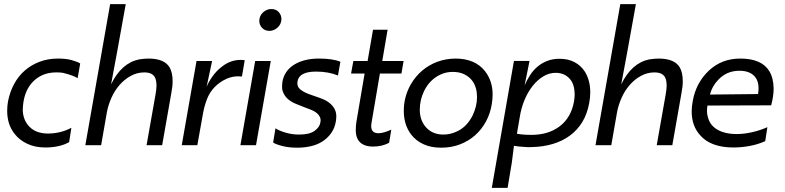

<svg xmlns="http://www.w3.org/2000/svg" viewBox="-20 -708 3825 936"><path d="M201.5 11Q151 11 113 -7Q75 -25 52 -54.5Q15 -100 15 -168Q15 -190.5 19 -213.5Q28 -260 48.8 -298.5Q69.5 -337 101.2 -364.5Q133 -392 173.8 -407.2Q214.5 -422.5 263 -422.5Q303 -422.5 331 -414.5Q359 -406.5 371 -398.5L358.5 -327Q337 -340.5 286.5 -353Q270.5 -355.5 253.5 -355Q194.5 -355 153 -321Q106 -282.5 94.5 -212Q91.5 -193 91 -175Q91 -131 115 -100Q148 -57 213.5 -57Q275 -57 328 -85L317 -15Q294 -2 264.5 4.5Q235 11 201.5 11Z M770.5 0H694.5L738.5 -249Q742.5 -272 743 -291Q743 -310 738 -324.5Q733 -339 719.8 -347Q706.5 -355 683 -355Q648.5 -355 617.5 -338Q586.5 -321 562.8 -293.8Q539 -266.5 523.5 -231.8Q508 -197 501.5 -163L473 0H396L517 -688H593Q543.5 -410.5 521.5 -297Q572 -401 658.5 -418.5Q683.5 -422.5 707 -422.5Q781.5 -421.5 806.5 -380Q821.5 -354.5 821.5 -312Q821.5 -285.5 815 -253Z M942 0H866L938 -410.5H1014L987 -284Q996 -307 1015.5 -335Q1035 -363 1063 -384Q1104 -416 1153 -416Q1164 -416 1173 -414.5L1159.5 -335L1141 -336Q1113 -336 1087 -325Q1052.5 -310 1027.2 -284.2Q1002 -258.5 989.2 -225.2Q976.5 -192 970 -157Z M1293.5 -557.5Q1271 -557.5 1257.5 -572.2Q1244 -587 1244 -607Q1245 -632.5 1263 -648.2Q1281 -664 1302.5 -664Q1325.5 -664 1338.8 -649.2Q1352 -634.5 1352 -614.5Q1351 -589.5 1333 -573.5Q1315 -557.5 1293.5 -557.5ZM1228 0H1152L1224 -410.5H1300Z M1429.5 12Q1386.5 12 1354 3.2Q1321.5 -5.5 1311.5 -13.5L1323 -82.5Q1339 -71.5 1371 -61.8Q1403 -52 1437.5 -52Q1489.5 -52 1514.2 -70.5Q1539 -89 1542 -112L1543 -121.5Q1543 -130.5 1539.5 -137.5Q1530 -158.5 1500.5 -171L1491 -175L1467 -184Q1443 -193 1420.5 -202.5Q1373.5 -222.5 1359.5 -260Q1354.5 -272 1355 -287Q1355 -296.5 1356.5 -308Q1366 -363 1414 -392.8Q1462 -422.5 1535 -422.5Q1601.5 -422.5 1639.5 -407L1627.5 -340Q1581 -359 1520.5 -359Q1436.5 -359 1430 -309L1429.5 -301.5Q1429.5 -280 1451.5 -266.5Q1466 -256 1498 -245Q1542 -230 1553.5 -225Q1576.5 -215.5 1591.5 -201.5Q1619.5 -176 1619.5 -141.5Q1619.5 -130.5 1617.5 -117.5Q1612 -83 1593.8 -58Q1575.5 -33 1550 -17.2Q1524.5 -1.5 1493.5 5.2Q1462.5 12 1429.5 12Z M1798.5 6.5Q1771.5 6.5 1753 -2.2Q1734.5 -11 1725.2 -27Q1716 -43 1714.5 -65.5V-77Q1714.5 -94.5 1717.5 -114.5L1757.5 -349.5H1691.5L1702.5 -410.5H1772L1798.5 -563H1869.5L1843.5 -410.5H1947.5L1937 -349.5H1832L1793 -120Q1790 -105 1789.5 -93.5Q1789.5 -58.5 1825 -58.5Q1849 -58.5 1887.5 -76L1877 -12Q1843.5 6.5 1798.5 6.5Z M2130.5 12Q2081.5 12 2044.8 -4.8Q2008 -21.5 1984.5 -52Q1948.5 -99 1948.5 -168Q1948.5 -237 1983 -297.5Q2029.5 -376 2112.5 -407Q2153.5 -422 2200 -422.5Q2296 -422.5 2344.5 -361Q2381.5 -313 2381.5 -248Q2381.5 -225.5 2377.5 -201Q2370.5 -155.5 2349.5 -116.5Q2328.5 -77.5 2297 -49.2Q2265.5 -21 2223.2 -4.5Q2181 12 2130.5 12ZM2141.5 -52Q2172.5 -52 2200 -64Q2252 -84 2283 -143Q2305.5 -189.5 2305.5 -235Q2305.5 -280.5 2284 -312Q2269 -333 2244.8 -345.2Q2220.5 -357.5 2187 -357.5Q2156 -357.5 2129.5 -345.5Q2076 -321.5 2048 -265.5Q2026.5 -221.5 2026.5 -173.5Q2026.5 -127 2050.5 -95Q2083 -52 2141.5 -52Z M2454.5 208H2377.5L2485.5 -411H2561.5L2537.5 -292Q2548.5 -317.5 2563.8 -341.2Q2579 -365 2600.2 -383Q2621.5 -401 2648.2 -411.2Q2675 -421.5 2707 -421.5Q2750 -421.5 2781.2 -404.8Q2812.5 -388 2831 -359Q2857.5 -316.5 2857.5 -257.5Q2857.5 -232.5 2852.5 -206.5Q2843 -153 2818.8 -113.2Q2794.5 -73.5 2758 -46.8Q2721.5 -20 2674.2 -6Q2627 8 2572 9L2554.5 9.5Q2506.5 7 2485.5 3L2475 85.5ZM2571 -50.5Q2654 -50.5 2709.2 -92.8Q2764.5 -135 2778.5 -214.5Q2781.5 -233 2781.5 -249L2780 -269.5Q2777 -294.5 2765.5 -313.5Q2739 -352.5 2689.5 -353Q2657.5 -353 2628.8 -335.8Q2600 -318.5 2576.8 -289.2Q2553.5 -260 2537 -220.5Q2520.5 -181 2513.5 -135L2500 -56Q2528.5 -50.5 2571 -50.5Z M3257.5 0H3181.5L3225.5 -249Q3229.5 -272 3230 -291Q3230 -310 3225 -324.5Q3220 -339 3206.8 -347Q3193.5 -355 3170 -355Q3135.5 -355 3104.5 -338Q3073.5 -321 3049.8 -293.8Q3026 -266.5 3010.5 -231.8Q2995 -197 2988.5 -163L2960 0H2883L3004 -688H3080Q3030.5 -410.5 3008.5 -297Q3059 -401 3145.5 -418.5Q3170.5 -422.5 3194 -422.5Q3268.5 -421.5 3293.5 -380Q3308.5 -354.5 3308.5 -312Q3308.5 -285.5 3302 -253Z M3554.5 11Q3501 11 3459.8 -4Q3418.5 -19 3393 -49Q3352 -94 3352 -165Q3352 -188 3357 -215Q3373 -304.5 3435.5 -363.5Q3498 -422.5 3589 -422.5Q3693 -422.5 3730.5 -361Q3750.5 -328 3751.5 -277Q3751.5 -239.5 3739.5 -194.5L3429 -193.5Q3426.5 -180 3426.5 -167Q3426.5 -150 3431.5 -135Q3438.5 -108.5 3457.2 -90.8Q3476 -73 3505.2 -63.8Q3534.5 -54.5 3570.5 -54.5Q3608 -54.5 3647.8 -63.8Q3687.5 -73 3721 -88L3710.5 -20Q3675.5 -4 3635 3.5Q3594.5 11 3554.5 11ZM3441 -247 3675.5 -249.5Q3678 -265.5 3678 -278.5Q3678 -313 3660 -334.5Q3634.5 -363.5 3584 -363Q3522.5 -363 3481 -318.5Q3451.5 -288 3441 -247Z"/></svg>

Font: Lucymar Sans
Style: Italic
Weight: 400
Italic angle: -10°
Foundry: The League of Moveable Type (original font) / Main changes by Cristiano Sobral with portions from Mirco Monsees
Version: Version 2.00;August 30, 2020;FontCreator 13.0.0.2681 64-bit